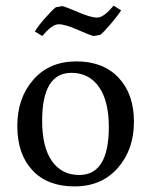

<svg xmlns="http://www.w3.org/2000/svg" viewBox="-20 -652 542 688"><path d="M247 16Q150 16 96 -42Q42 -100 42 -200.5Q42 -301 99.5 -366.5Q157 -432 253.5 -432Q350 -432 405 -373.5Q460 -315 460 -215.5Q460 -116 402 -50Q344 16 247 16ZM131 -219Q131 -125 166 -75Q201 -25 264 -25Q370 -25 370 -197Q370 -290 334.5 -340.5Q299 -391 236 -391Q131 -391 131 -219ZM132 -523 105 -539Q115 -557 140.5 -586Q166 -615 180 -626L203 -630Q215 -628 260 -608.5Q305 -589 328.5 -589Q352 -589 387 -632L414 -615Q403 -597 377.5 -567Q352 -537 339 -527L316 -523Q304 -525 259 -545Q214 -565 190 -565Q166 -565 132 -523Z"/></svg>

Font: Buenard
Style: Regular
Weight: 400
Designer: Gustavo Ibarra
Foundry: FontFuror
Version: Version 1.001 2011